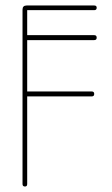

<svg xmlns="http://www.w3.org/2000/svg" viewBox="-20 -679 407 699"><path d="M79 -9Q79 0 71 0Q62 0 62 -9V-644Q62 -659 77 -659H323Q332 -659 332 -651Q332 -642 323 -642H79V-551H323Q332 -551 332 -542Q332 -533 323 -533H79V-346H314Q323 -346 323 -337Q323 -328 314 -328H79Z"/></svg>

Font: Libertine Sup Thin
Style: Regular
Weight: 100
Designer: Bastien Sozeau
Foundry: NBR — Bastien Sozeau
Version: Version 2.003; ttfautohint (v1.8.4.7-5d5b);gftools[0.9.33]